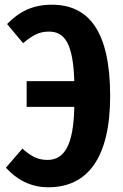

<svg xmlns="http://www.w3.org/2000/svg" viewBox="-20 -778 522 814"><path d="M200 -758C117 -758 61 -728 10 -676L78 -595C118 -628 144 -644 188 -644C254 -644 290 -594 295 -434H93V-325H295C292 -159 251 -100 181 -100C136 -100 108 -119 75 -148L5 -67C50 -18 108 16 185 16C350 16 447 -107 447 -371C447 -646 356 -758 200 -758Z"/></svg>

Font: Glow Sans TC Compressed
Style: Bold
Weight: 700
Width: 2
Designer: Ryoko NISHIZUKA (kana, bopomofo & ideographs); Paul D. Hunt (Latin, Greek & Cyrillic); Sandoll Communications, Soo-young
Version: Version 0.93